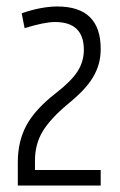

<svg xmlns="http://www.w3.org/2000/svg" viewBox="-20 -873 370 593"><path d="M35 -372Q35 -437 62 -486.5Q89 -536 152 -585Q200 -622 219.5 -652.5Q239 -683 239 -719Q239 -805 150 -805Q117 -805 56 -786L47 -832Q79 -843 106.5 -848Q134 -853 157 -853Q291 -853 291 -722Q291 -697 285 -675.5Q279 -654 267 -634Q255 -614 236 -594Q217 -574 190 -552Q136 -507 112 -467.5Q88 -428 88 -377V-348H291V-300H35Z"/></svg>

Font: Encode Sans Compressed
Style: Light
Weight: 300
Designer: Pablo Impallari, Andres Torresi
Foundry: Pablo Impallari, Andres Torresi
Version: Version 1.000; ttfautohint (v1.00) -l 8 -r 50 -G 200 -x 14 -